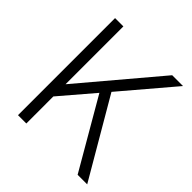

<svg xmlns="http://www.w3.org/2000/svg" viewBox="-187 -840 979 979"><g transform="rotate(45 302.5 -350.0)"><path d="M90 0V-700H150V-283L502 -700H580L343 -421L589 0H520L303 -374L150 -195V0Z"/></g></svg>

Font: Haskoy Light
Style: Regular
Weight: 300
Designer: Ertekin Erdin
Foundry: Ertekin Erdin
Version: Version 2.000; ttfautohint (v1.8.4.7-5d5b)